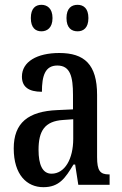

<svg xmlns="http://www.w3.org/2000/svg" viewBox="-20 -767 505 797"><path d="M302 -637C326 -637 347 -651 347 -692C347 -733 326 -747 302 -747C277 -747 256 -733 256 -692C256 -651 277 -637 302 -637ZM152 -637C175 -637 198 -651 198 -692C198 -733 175 -747 152 -747C128 -747 108 -733 108 -692C108 -651 128 -637 152 -637ZM160 10C226 10 251 -28 285 -84H292L305 0H435V-43H432C395 -43 383 -59 383 -115V-373C383 -500 330 -547 226 -547C134 -547 71 -511 71 -449C71 -407 98 -386 154 -386C154 -452 167 -495 218 -495C272 -495 283 -448 283 -373V-313L218 -310C97 -305 37 -257 37 -151C37 -41 92 10 160 10ZM194 -46C156 -46 140 -84 140 -145C140 -223 165 -264 242 -269L284 -272V-191C284 -107 249 -46 194 -46Z"/></svg>

Font: Noto Serif Sinhala ExtraCondensed Medium
Style: Regular
Weight: 500
Width: 2
Designer: Jelle Bosma - Monotype Design Team
Foundry: Monotype Imaging Inc.
Version: Version 2.007